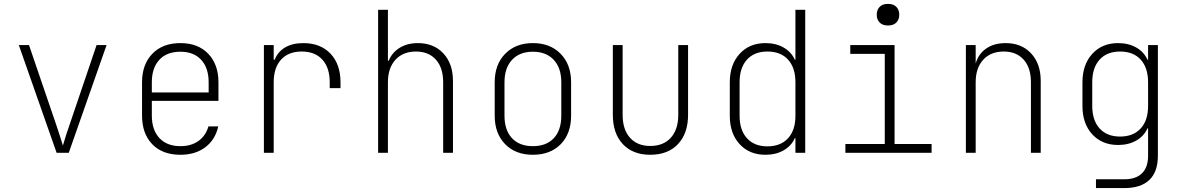

<svg xmlns="http://www.w3.org/2000/svg" viewBox="-20 -780 6040 980"><path d="M269 0 76 -550H128L268 -140Q284 -93 301 -37Q317 -92 334 -140L473 -550H524L331 0Z M1095 -265H755V-190Q755 -117 793.5 -75.5Q832 -34 901 -34Q956 -34 993 -60.5Q1030 -87 1044 -135H1094Q1079 -67 1028 -28.5Q977 10 901 10Q809 10 757 -44Q705 -98 705 -190V-360Q705 -451 757.5 -505.5Q810 -560 901 -560Q991 -560 1043 -505.5Q1095 -451 1095 -360ZM755 -308H1045V-360Q1045 -433 1007 -474.5Q969 -516 901 -516Q831 -516 793 -474.5Q755 -433 755 -360Z M1718 -360V-330H1663V-360Q1663 -434 1625.5 -475.5Q1588 -517 1520 -517Q1452 -517 1414.5 -475.5Q1377 -434 1377 -360V0H1327V-550H1377V-475H1382Q1398 -516 1435.5 -538Q1473 -560 1528 -560Q1616 -560 1667 -506Q1718 -452 1718 -360Z M2292 -367V0H2242V-360Q2242 -434 2205 -475.5Q2168 -517 2103 -517Q2037 -517 1998.5 -475Q1960 -433 1960 -360V0H1910V-730H1960V-470H1964Q1981 -512 2020 -536Q2059 -560 2113 -560Q2194 -560 2243 -507.5Q2292 -455 2292 -367Z M2505 -190V-360Q2505 -451 2558.5 -505.5Q2612 -560 2700 -560Q2788 -560 2841.5 -505.5Q2895 -451 2895 -360V-190Q2895 -98 2842 -44Q2789 10 2700 10Q2611 10 2558 -44.5Q2505 -99 2505 -190ZM2845 -190V-360Q2845 -433 2806.5 -474.5Q2768 -516 2700 -516Q2632 -516 2593.5 -474.5Q2555 -433 2555 -360V-190Q2555 -116 2593 -75Q2631 -34 2700 -34Q2769 -34 2807 -75Q2845 -116 2845 -190Z M3108 -194V-550H3158V-194Q3158 -119 3195.5 -77Q3233 -35 3299 -35Q3366 -35 3404 -77Q3442 -119 3442 -194V-550H3492V-194Q3492 -99 3440.5 -44.5Q3389 10 3299 10Q3210 10 3159 -44.5Q3108 -99 3108 -194Z M4090 -730V0H4040V-75H4037Q4019 -35 3979.5 -12.5Q3940 10 3887 10Q3805 10 3755 -44.5Q3705 -99 3705 -189V-360Q3705 -450 3755 -505Q3805 -560 3887 -560Q3940 -560 3979.5 -537.5Q4019 -515 4037 -475H4040V-730ZM4040 -189V-360Q4040 -434 4002.5 -475.5Q3965 -517 3897 -517Q3830 -517 3792.5 -475.5Q3755 -434 3755 -360V-189Q3755 -116 3792.5 -74.5Q3830 -33 3897 -33Q3964 -33 4002 -74Q4040 -115 4040 -189Z M4510 -650Q4485 -650 4470 -665Q4455 -680 4455 -705Q4455 -730 4470 -745Q4485 -760 4510 -760H4515Q4540 -760 4555 -745Q4570 -730 4570 -705Q4570 -680 4555 -665Q4540 -650 4515 -650ZM4735 0H4295V-45H4496V-505H4320V-550H4546V-45H4735Z M5292 -367V0H5242V-360Q5242 -434 5205 -475.5Q5168 -517 5103 -517Q5037 -517 4998.5 -475Q4960 -433 4960 -360V0H4910V-550H4960V-456Q4974 -505 5014 -532.5Q5054 -560 5113 -560Q5194 -560 5243 -507.5Q5292 -455 5292 -367Z M5840 -550H5890V15Q5890 97 5846.5 138.5Q5803 180 5719 180H5574V135H5719Q5778 135 5809 104.5Q5840 74 5840 15V-125H5837Q5819 -85 5779.5 -62.5Q5740 -40 5687 -40Q5605 -40 5555 -94.5Q5505 -149 5505 -239V-360Q5505 -450 5555 -505Q5605 -560 5687 -560Q5740 -560 5779.5 -537.5Q5819 -515 5837 -475H5840ZM5840 -239V-360Q5840 -434 5802.5 -475.5Q5765 -517 5697 -517Q5630 -517 5592.5 -475.5Q5555 -434 5555 -360V-239Q5555 -166 5592.5 -124.5Q5630 -83 5697 -83Q5764 -83 5802 -124Q5840 -165 5840 -239Z"/></svg>

Font: JetBrains Mono Extra Light
Style: Regular
Weight: 200
Monospace: yes
Designer: Philipp Nurullin, Konstantin Bulenkov
Foundry: JetBrains
Version: 2.002